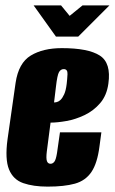

<svg xmlns="http://www.w3.org/2000/svg" viewBox="-20 -681 427 714"><path d="M157 13Q104 13 66.5 0Q29 -13 13.5 -51Q-2 -89 8 -163L38 -373Q49 -447 94.5 -474.5Q140 -502 210 -502Q308 -502 351 -474.5Q394 -447 383 -370Q377 -326 352.5 -297.5Q328 -269 294.5 -253Q261 -237 227 -231Q193 -225 168 -225L154 -117Q151 -92 154.5 -82Q158 -72 168 -72Q176 -72 182 -79.5Q188 -87 192 -112L203 -189H357L350 -137Q342 -74 320 -41.5Q298 -9 258.5 2Q219 13 157 13ZM181 -300Q185 -300 191.5 -301.5Q198 -303 205 -309.5Q212 -316 218.5 -330Q225 -344 228 -369Q230 -386 231 -405Q232 -424 217 -424Q206 -424 199.5 -413Q193 -402 188 -358ZM188 -545 105 -661H207L239 -622L287 -661H387L271 -545Z"/></svg>

Font: Alumni Sans Thin Black
Style: Italic
Weight: 900
Italic angle: -8°
Version: Version 1.016